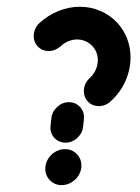

<svg xmlns="http://www.w3.org/2000/svg" viewBox="-20 -539 408 559"><path d="M111.9 -47.8Q111.9 -63 119.8 -76.1Q127.8 -89.3 140.9 -97Q154.1 -104.8 168.9 -104.8Q189.3 -104.8 203.1 -90.9Q217 -77 217 -57Q217 -41.9 209.1 -28.7Q201.1 -15.6 187.8 -7.8Q174.4 0 159.6 0Q139.3 0 125.6 -13.9Q111.9 -27.8 111.9 -47.8ZM180.7 -241.5Q193.7 -241.5 204.1 -235Q214.4 -228.5 220 -217.6Q225.6 -206.7 224.4 -193.7L222.2 -171.5Q220.4 -151.9 205.4 -137.8Q190.4 -123.7 170.4 -123.7Q157.4 -123.7 147 -130.2Q136.7 -136.7 131.3 -147.6Q125.9 -158.5 127 -171.5L129.3 -193.7Q131.1 -213.3 146.1 -227.4Q161.1 -241.5 180.7 -241.5ZM121.5 -390.4Q103 -390.4 90.6 -403Q78.1 -415.6 78.1 -434.1Q78.1 -444.8 82.6 -454.8Q87 -464.8 94.8 -471.9Q120.4 -495.2 150.7 -507.2Q181.1 -519.3 212.6 -519.3Q244.4 -519.3 272.8 -507Q301.1 -494.8 322.6 -471.5Q341.1 -450.7 350.6 -425.2Q360 -399.6 360 -371.9Q360 -336.7 345.2 -303.1Q330.4 -269.6 302.2 -244.1Q295.6 -237.4 286.3 -233.7Q277 -230 267.4 -230Q248.9 -230 236.5 -242.6Q224.1 -255.2 224.1 -273.7Q224.1 -284.4 228.5 -294.4Q233 -304.4 241.1 -311.5Q252.6 -322.2 258.7 -335.9Q264.8 -349.6 264.8 -363.7Q264.8 -387.4 249.3 -404.4Q240.4 -414.1 228.7 -419.1Q217 -424.1 204.4 -424.1Q191.9 -424.1 179.4 -419.1Q167 -414.1 156.7 -404.4Q149.3 -397.8 140.2 -394.1Q131.1 -390.4 121.5 -390.4Z"/></svg>

Font: 26F Galaxy Sans Extra Bold
Style: Italic
Weight: 800
Italic angle: -5°
Designer: C₂₉H₂₅N₃O₅
Version: Version 1.200